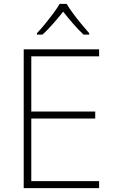

<svg xmlns="http://www.w3.org/2000/svg" viewBox="-20 -968 591 988"><path d="M490 0H102V-714H490V-678H141V-394H470V-358H141V-36H490ZM323 -948Q335 -927 355.5 -899.5Q376 -872 398.5 -844.5Q421 -817 439 -797V-790H410Q383 -815 355 -847.5Q327 -880 305 -908Q283 -880 254.5 -847.5Q226 -815 199 -790H170V-797Q189 -817 211.5 -844.5Q234 -872 254.5 -899.5Q275 -927 287 -948Z"/></svg>

Font: Noto Sans Gujarati ExtraLight
Style: Regular
Weight: 200
Designer: Jelle Bosma - Monotype Design Team, Universal Thirst
Foundry: Monotype Imaging Inc.
Version: Version 2.106; ttfautohint (v1.8.4.7-5d5b)